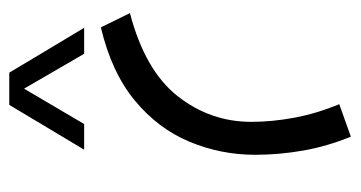

<svg xmlns="http://www.w3.org/2000/svg" viewBox="-190 -91 728 387"><g transform="rotate(90 173.5 103.0)"><path d="M126 447.8 35.6 296.9H87.9L158.2 418L229.5 296.9H281.2L190.9 447.8ZM254.9 -240.7Q274.4 -193.4 283 -144.5Q291.5 -95.7 291.5 -47.9Q291.5 21.5 265.1 84.7Q238.8 147.9 182.1 194.8Q125.5 241.7 34.7 263.2L5.9 204.6Q121.6 174.3 173.3 108.4Q225.1 42.5 225.1 -40Q225.1 -81.5 216.8 -126.5Q208.5 -171.4 189.5 -217.3Z"/></g></svg>

Font: Vazir Light FD-WOL
Style: Light-FD-WOL
Weight: 300
Designer: Saber Rastikerdar
Foundry: Saber Rastikerdar
Version: Version 30.1.0